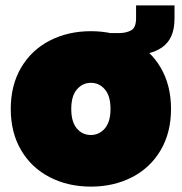

<svg xmlns="http://www.w3.org/2000/svg" viewBox="-20 -687 676 714"><path d="M318 7Q233 7 165 -28Q97 -63 58.5 -128.5Q20 -194 20 -282Q20 -370 58.5 -435.5Q97 -501 165 -536Q233 -571 318 -571Q403 -571 471 -536Q539 -501 577.5 -435.5Q616 -370 616 -282Q616 -194 577.5 -128.5Q539 -63 471 -28Q403 7 318 7ZM318 -185Q349 -185 370 -209.5Q391 -234 391 -282Q391 -330 370 -354.5Q349 -379 318 -379Q287 -379 266 -354.5Q245 -330 245 -282Q245 -234 265.5 -209.5Q286 -185 318 -185ZM364 -564H422Q449 -564 467.5 -574Q486 -584 486 -619V-667H629V-619Q629 -579 617 -552.5Q605 -526 581.5 -510Q558 -494 525 -487Q492 -480 450 -480H429Z"/></svg>

Font: Fz Poppins Black
Style: Regular
Weight: 900
Designer: Ninad Kale (Devanagari), Jonny Pinhorn (Latin)
Foundry: Indian Type Foundry
Version: Vit hóa bi Vntype.Com & FontZin.Com